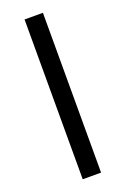

<svg xmlns="http://www.w3.org/2000/svg" viewBox="-139 -751 519 796"><g transform="rotate(-20 120.5 -352.5)"><path d="M81 0V-705H162V0Z"/></g></svg>

Font: NunitoSans1
Style: Book
Weight: 400
Designer: Vernon Adams
Foundry: Vernon Adams
Version: Version 3.101;gftools[0.9.27]